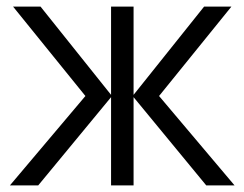

<svg xmlns="http://www.w3.org/2000/svg" viewBox="-20 -560 738 580"><path d="M10 0 238 -270 19.5 -540H102.5L315.5 -273.5V-540H383.5V-273.5L596.5 -540H679L460.5 -270L688.5 0H603L383.5 -266.5V0H315.5V-266.5L95.5 0Z"/></svg>

Font: Cns Manrope
Style: Regular
Weight: 400
Designer: Mikhail Sharanda
Foundry: Mikhail Sharanda
Version: Version 4.504